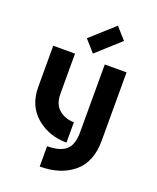

<svg xmlns="http://www.w3.org/2000/svg" viewBox="-179 -900 992 1214"><g transform="rotate(20 317.5 -293.0)"><path d="M399.4 -795.9 468.8 -718.3 311 -576.2 242.2 -654.3ZM346.7 9.8Q228 9.8 143.6 -61.5Q58.6 -133.8 58.6 -259.3V-537.1H205.1V-267.6Q205.1 -195.8 247.1 -161.4Q289.1 -127 346.7 -127ZM239.3 210V73.2Q324.2 73.2 364.7 38.8Q405.3 4.4 405.3 -80.6V-537.1H551.8V-77.1Q551.8 66.9 464.8 138.7Q379.4 210 239.3 210Z"/></g></svg>

Font: New Shape
Style: Bold
Weight: 700
Designer: Wojciech Kalinowski "wmk69" (wmk69@o2.pl)
Foundry: Wojciech Kalinowski "wmk69" (wmk69@o2.pl)
Version: Version 2.1.1; 2021-05-14